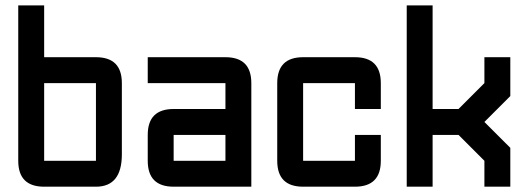

<svg xmlns="http://www.w3.org/2000/svg" viewBox="-20 -704 1993 724"><path d="M48.8 -683.6H146.5V-488.3H341.8Q439.5 -488.3 439.5 -390.6V-122.1Q439.5 0 341.8 0H146.5Q48.8 0 48.8 -97.7ZM341.8 -390.6H146.5V-97.7H341.8Z M927.7 0H634.8Q537.1 0 537.1 -97.7V-195.3Q537.1 -293 634.8 -293H830.1V-390.6H537.1V-488.3H830.1Q927.7 -488.3 927.7 -390.6ZM634.8 -97.7H830.1V-195.3H634.8Z M1318.4 0H1123Q1025.4 0 1025.4 -97.7V-390.6Q1025.4 -488.3 1123 -488.3H1318.4Q1416 -488.3 1416 -390.6V-293H1318.4V-390.6H1123V-97.7H1318.4V-195.3H1416V-97.7Q1416 0 1318.4 0Z M1513.7 -683.6H1611.3V-293H1709L1806.6 -390.6V-488.3H1904.3V-341.8L1806.6 -244.1L1904.3 -146.5V0H1806.6V-97.7L1709 -195.3H1611.3V0H1513.7Z"/></svg>

Font: BabelStone Runic Norn
Style: Regular
Weight: 400
Designer: Andrew West
Foundry: BabelStone
Version: Version 3.002 March 14, 2022